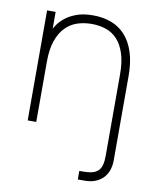

<svg xmlns="http://www.w3.org/2000/svg" viewBox="-88 -622 749 928"><g transform="rotate(10 286.5 -158.0)"><path d="M471 -296Q471 -357 457.5 -398.5Q444 -440 420.5 -465.5Q397 -491 364.5 -502Q332 -513 294 -513Q256.5 -513 223.5 -502Q190.5 -491 165.8 -465.5Q141 -440 126.5 -398.5Q112 -357 112 -296L102 -439.5Q109 -454 122 -474Q135 -494 157 -512Q179 -530 212.5 -542.5Q246 -555 294 -555Q343 -555 383.5 -539.8Q424 -524.5 452.8 -492.5Q481.5 -460.5 497.2 -411.8Q513 -363 513 -296V0H471ZM70 0V-540H112V0ZM513 110V118.5Q513 146.5 504.5 168.8Q496 191 480.5 206.5Q465 222 442.8 230.5Q420.5 239 392.5 239H382H358V197H377Q403.5 197 421.5 192.2Q439.5 187.5 450.5 176.5Q461.5 165.5 466.2 147.5Q471 129.5 471 103V-10H513Z"/></g></svg>

Font: Vela Sans GX ExtLt
Style: Regular
Weight: 200
Designer: Principal design: Mikhail Sharanda - project Manrope.
Design modification: Ravid Balaliev
Foundry: Mikhail Sharanda
Version: Version 1.001